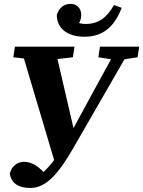

<svg xmlns="http://www.w3.org/2000/svg" viewBox="-20 -894 727 975"><path d="M29.7 -10.4C38.1 34.7 70.4 60.5 135 60.5C217.3 60.5 281.2 -19.1 351.2 -140.3L649 -657.1H578.9L451 -423.4L312.9 -169.1H310.4C267.7 -92 227.7 -38.1 169.7 5.9L173.9 29.8L217.3 -0.9C183.3 -44.5 145.2 -72.3 101.7 -72.3C68 -72.3 37 -49.3 29.7 -10.4ZM47.7 -603.2 178.7 -588.2H220.9L350.1 -603.2L358.3 -657.1H55.8L47.7 -603.2ZM479.5 -603.2 566 -589.6H591.4L678.7 -603.2L686.8 -657.1H487.6L479.5 -603.2ZM265.1 -46.9 360.5 -211.8 257.3 -657.1H83.5L265.1 -46.9ZM409.8 -707.4C506.2 -707.4 563.6 -763.5 597.8 -854.4L558.8 -868.7C523 -804.1 479.2 -772.3 414.7 -772.3C379.6 -772.3 349.6 -786.4 317.6 -812.4L332.5 -738.5C366.8 -750.6 392.5 -779.1 392.5 -817.5C392.5 -852 371.1 -874.3 338.8 -874.3C303.9 -874.3 280.2 -854.7 268.4 -818.7C268.4 -750.2 321.6 -707.4 409.8 -707.4Z"/></svg>

Font: Source Serif 4 Variable
Style: Italic
Weight: 400
Italic angle: -12°
Designer: Frank Grießhammer
Foundry: Adobe Systems Incorporated
Version: Version 4.004;hotconv 1.0.116;makeotfexe 2.5.65601